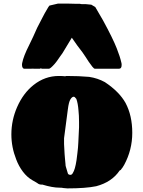

<svg xmlns="http://www.w3.org/2000/svg" viewBox="-20 -1019 795 1064"><path d="M331 23Q324 21 309 21Q271 21 215 4H208Q201 4 193 0Q191 -2 188 -3.5Q185 -5 181 -8L160 -20Q130 -37 107 -67.5Q84 -98 70 -135Q43 -203 43 -274Q43 -353 75 -426Q109 -503 166 -548Q229 -598 306 -598Q330 -598 343 -596Q343 -598 346 -598H349Q419 -598 474 -593Q521 -586 561 -564Q641 -511 676 -448Q713 -378 713 -283Q713 -188 668 -105L658 -89Q654 -83 653 -83L650 -78L643 -74Q600 -10 513 13Q455 25 353 25Q345 25 331 23ZM384 -61Q396 -79 404 -131Q405 -140 409 -171Q413 -202 414 -229Q418 -297 418 -313V-336V-344Q418 -380 415 -406Q412 -447 403 -471Q394 -483 389 -483Q379 -483 370 -468Q361 -453 356 -413L335 -253V-233V-220Q338 -178 338 -165L340 -141L343 -109Q343 -101 345 -95L356 -58Q357 -54 361.5 -52Q366 -50 370 -50Q379 -50 384 -61ZM102 -658V-664Q102 -668 103 -670Q110 -707 141 -768Q148 -784 164 -816L186 -865L216 -923Q224 -940 248 -980L254 -988L301 -999H359L397 -998H412H423Q427 -996 436 -996H456L486 -993L508 -980L551 -906Q606 -805 627 -751Q645 -706 653 -670L654 -664V-658Q654 -638 639 -638H617H593H564H527H506Q501 -638 492 -649Q471 -676 454 -704Q444 -720 437 -729Q410 -763 378 -810Q339 -744 326 -724L313 -706Q293 -676 283 -665Q259 -638 251 -638H232H211L207 -641L202 -638H172Q168 -638 162 -638.5Q156 -639 146 -638H116Q109 -638 105.5 -644Q102 -650 102 -658Z"/></svg>

Font: Sigmar One
Style: Regular
Weight: 400
Designer: Vernon Adams
Foundry: Vernon Adams
Version: Version 2.000